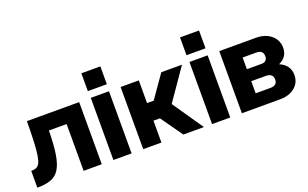

<svg xmlns="http://www.w3.org/2000/svg" viewBox="-80 -1075 2333 1452"><g transform="rotate(-20 1087.0 -349.5)"><path d="M116.5 -500H537V0H391V-376.5H248.5Q247 -258 234.8 -184Q222.5 -110 196.2 -70Q170 -30 126.5 -15Q83 0 18.5 0V-135Q42 -135 58.2 -141.2Q74.5 -147.5 85.5 -167.2Q96.5 -187 103 -226.8Q109.5 -266.5 112.5 -333Q115.5 -399.5 116.5 -500Z M627 -699H780V-555.5H627ZM630.5 -500H777V0H630.5Z M870.5 -500H1017V-317.5H1070.5L1198 -500H1364.5L1189.5 -247L1359 0H1193.5L1069 -176H1017V0H870.5Z M1421 -699H1574V-555.5H1421ZM1424.5 -500H1571V0H1424.5Z M2056 -252Q2137 -216.5 2137 -137Q2137 -75.5 2091.2 -37.8Q2045.5 0 1971.5 0H1664.5V-500H1960Q2033.5 -500 2080.5 -460.8Q2127.5 -421.5 2127.5 -359Q2127.5 -285 2056 -252ZM1931 -300Q1978.5 -300 1978.5 -345Q1978.5 -394 1924 -394H1814V-300ZM1930.5 -106Q1988.5 -106 1988.5 -153Q1988.5 -203.5 1931 -203.5H1814V-106Z"/></g></svg>

Font: Overused Grotesk
Style: Bold
Weight: 710
Version: Version 0.004